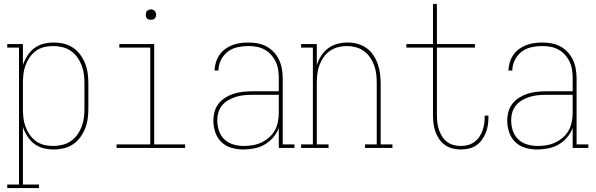

<svg xmlns="http://www.w3.org/2000/svg" viewBox="-20 -755 3040 980"><path d="M17 205V187H77V-512H17V-530H97V-423Q105 -448 119.5 -470.5Q134 -493 155 -509Q176 -525 202 -531.5Q228 -538 254 -538Q280 -538 305.5 -532Q331 -526 352.5 -511.5Q374 -497 389.5 -476Q405 -455 414.5 -431Q424 -407 427.5 -381.5Q431 -356 431 -330V-200Q431 -174 427.5 -148.5Q424 -123 414.5 -99Q405 -75 389.5 -54Q374 -33 352.5 -18.5Q331 -4 305.5 2Q280 8 254 8Q228 8 202 1.5Q176 -5 155 -21Q134 -37 119.5 -59.5Q105 -82 97 -107V187H179V205ZM251 -10Q274 -10 297.5 -15.5Q321 -21 340.5 -34Q360 -47 374 -66.5Q388 -86 396.5 -108Q405 -130 408 -153Q411 -176 411 -200V-330Q411 -354 408 -377Q405 -400 396.5 -422Q388 -444 374 -463.5Q360 -483 340.5 -496Q321 -509 297.5 -514.5Q274 -520 251 -520Q228 -520 205 -514.5Q182 -509 163.5 -495.5Q145 -482 131.5 -462.5Q118 -443 110 -421Q102 -399 99.5 -376Q97 -353 97 -330V-200Q97 -177 99.5 -154Q102 -131 110 -109Q118 -87 131.5 -67.5Q145 -48 163.5 -34.5Q182 -21 205 -15.5Q228 -10 251 -10Z M575 0V-18H747V-512H589V-530H767V-18H925V0ZM750 -654Q745 -654 739.5 -655.5Q734 -657 730.5 -660.5Q727 -664 725.5 -669.5Q724 -675 724 -680Q724 -685 725.5 -690.5Q727 -696 730.5 -699.5Q734 -703 739.5 -705Q745 -707 750 -707Q755 -707 760.5 -705Q766 -703 769.5 -699.5Q773 -696 775 -690.5Q777 -685 777 -680Q777 -675 775 -669.5Q773 -664 769.5 -660.5Q766 -657 760.5 -655.5Q755 -654 750 -654Z M1221 8Q1191 8 1161.5 -0.5Q1132 -9 1110.5 -29.5Q1089 -50 1079 -79.5Q1069 -109 1069 -139Q1069 -163 1075.5 -186Q1082 -209 1096.5 -227Q1111 -245 1131.5 -257.5Q1152 -270 1174.5 -277Q1197 -284 1220.5 -286.5Q1244 -289 1267 -289H1403V-355Q1403 -376 1400 -397.5Q1397 -419 1388 -438.5Q1379 -458 1364.5 -474.5Q1350 -491 1331 -501.5Q1312 -512 1291 -516Q1270 -520 1248 -520Q1220 -520 1192.5 -514Q1165 -508 1143 -491.5Q1121 -475 1108 -449Q1095 -423 1095 -395H1075Q1076 -416 1082 -436.5Q1088 -457 1100 -474.5Q1112 -492 1129 -504.5Q1146 -517 1165.5 -524.5Q1185 -532 1206 -535Q1227 -538 1248 -538Q1272 -538 1296 -533.5Q1320 -529 1341 -517.5Q1362 -506 1378.5 -488Q1395 -470 1405 -448Q1415 -426 1419 -402.5Q1423 -379 1423 -355V-18H1483V0H1403V-102Q1393 -75 1374 -53Q1355 -31 1330.5 -17Q1306 -3 1277.5 2.5Q1249 8 1221 8ZM1224 -10Q1248 -10 1271 -14Q1294 -18 1315 -28Q1336 -38 1354 -54Q1372 -70 1383 -90Q1394 -110 1398.5 -133.5Q1403 -157 1403 -180V-271H1267Q1246 -271 1225.5 -269Q1205 -267 1185 -261Q1165 -255 1146.5 -244.5Q1128 -234 1114.5 -218Q1101 -202 1095 -182Q1089 -162 1089 -141Q1089 -114 1097.5 -88Q1106 -62 1125.5 -43.5Q1145 -25 1171.5 -17.5Q1198 -10 1224 -10Z M1517 0V-18H1577V-512H1517V-530H1597V-423Q1605 -448 1619.5 -470.5Q1634 -493 1655 -508.5Q1676 -524 1701.5 -531Q1727 -538 1754 -538Q1779 -538 1804 -531.5Q1829 -525 1849.5 -510.5Q1870 -496 1884.5 -475Q1899 -454 1907.5 -430Q1916 -406 1919.5 -380.5Q1923 -355 1923 -330V-18H1983V0H1843V-18H1903V-330Q1903 -353 1900.5 -376Q1898 -399 1890 -421Q1882 -443 1869 -462Q1856 -481 1837 -494.5Q1818 -508 1795.5 -514Q1773 -520 1750 -520Q1727 -520 1704.5 -514Q1682 -508 1663 -494.5Q1644 -481 1631 -462Q1618 -443 1610 -421Q1602 -399 1599.5 -376Q1597 -353 1597 -330V-18H1657V0Z M2332 8Q2310 8 2289 2.5Q2268 -3 2250.5 -15.5Q2233 -28 2221 -46Q2209 -64 2202 -84Q2195 -104 2192.5 -125.5Q2190 -147 2190 -169V-512H2054V-530H2190V-735H2210V-530H2404V-512H2210V-169Q2210 -150 2212 -131Q2214 -112 2220 -94Q2226 -76 2236 -59.5Q2246 -43 2261 -31.5Q2276 -20 2294.5 -15Q2313 -10 2332 -10Q2350 -10 2367.5 -14.5Q2385 -19 2400 -29.5Q2415 -40 2425.5 -55Q2436 -70 2442 -86.5Q2448 -103 2451 -121Q2454 -139 2454 -157Q2454 -159 2454 -161Q2454 -163 2454 -165H2473Q2473 -163 2473 -160.5Q2473 -158 2473 -156Q2473 -136 2470 -115.5Q2467 -95 2459 -76Q2451 -57 2439 -40.5Q2427 -24 2410 -12.5Q2393 -1 2372.5 3.5Q2352 8 2332 8Z M2721 8Q2691 8 2661.5 -0.5Q2632 -9 2610.5 -29.5Q2589 -50 2579 -79.5Q2569 -109 2569 -139Q2569 -163 2575.5 -186Q2582 -209 2596.5 -227Q2611 -245 2631.5 -257.5Q2652 -270 2674.5 -277Q2697 -284 2720.5 -286.5Q2744 -289 2767 -289H2903V-355Q2903 -376 2900 -397.5Q2897 -419 2888 -438.5Q2879 -458 2864.5 -474.5Q2850 -491 2831 -501.5Q2812 -512 2791 -516Q2770 -520 2748 -520Q2720 -520 2692.5 -514Q2665 -508 2643 -491.5Q2621 -475 2608 -449Q2595 -423 2595 -395H2575Q2576 -416 2582 -436.5Q2588 -457 2600 -474.5Q2612 -492 2629 -504.5Q2646 -517 2665.5 -524.5Q2685 -532 2706 -535Q2727 -538 2748 -538Q2772 -538 2796 -533.5Q2820 -529 2841 -517.5Q2862 -506 2878.5 -488Q2895 -470 2905 -448Q2915 -426 2919 -402.5Q2923 -379 2923 -355V-18H2983V0H2903V-102Q2893 -75 2874 -53Q2855 -31 2830.5 -17Q2806 -3 2777.5 2.5Q2749 8 2721 8ZM2724 -10Q2748 -10 2771 -14Q2794 -18 2815 -28Q2836 -38 2854 -54Q2872 -70 2883 -90Q2894 -110 2898.5 -133.5Q2903 -157 2903 -180V-271H2767Q2746 -271 2725.5 -269Q2705 -267 2685 -261Q2665 -255 2646.5 -244.5Q2628 -234 2614.5 -218Q2601 -202 2595 -182Q2589 -162 2589 -141Q2589 -114 2597.5 -88Q2606 -62 2625.5 -43.5Q2645 -25 2671.5 -17.5Q2698 -10 2724 -10Z"/></svg>

Font: Iosevka Slab Thin
Style: Regular
Weight: 100
Monospace: yes
Designer: Belleve Invis
Foundry: Belleve Invis
Version: Version 11.1.0; ttfautohint (v1.8.3)